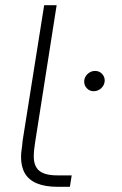

<svg xmlns="http://www.w3.org/2000/svg" viewBox="-20 -719 471 739"><path d="M202 0Q154 0 122.5 -13Q91 -26 76 -51.5Q61 -77 61 -115Q61 -129 63.5 -145.5Q66 -162 67 -177L150 -699H198L115 -170Q113 -158 111.5 -143.5Q110 -129 110 -117Q110 -79 131.5 -61.5Q153 -44 200 -44H256L249 0ZM340 -368Q325 -368 314.5 -379Q304 -390 304 -405Q304 -416 310 -425.5Q316 -435 325.5 -440.5Q335 -446 346 -446Q362 -446 372.5 -435Q383 -424 383 -410Q383 -398 377 -388.5Q371 -379 361.5 -373.5Q352 -368 340 -368Z"/></svg>

Font: MuseoModerno ExtraLight
Style: Italic
Weight: 250
Italic angle: -9°
Designer: Pablo Cosgaya, Héctor Gatti, Marcela Romero, and the Authors of The MuseoModerno Project.
Foundry: Omnibus-Type Team
Version: Version 1.003